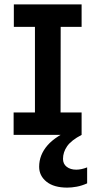

<svg xmlns="http://www.w3.org/2000/svg" viewBox="-20 -609 430 867"><path d="M42.5 -589H348.5V-487.8H254L253.5 -101.2H348.5V0H41.5V-101.2H137.8V-487.8H42.5ZM316.5 -30.8 348.8 0Q302 24.2 283.2 51.2Q264.5 78.2 264.5 108.5Q264.5 131.2 281.2 144.2Q298 157.2 324.5 157.2Q347 157.2 373.5 146.8V219Q349.2 229.8 326.4 234Q303.5 238.2 283.8 238.2Q223.2 238.2 190 211.5Q156.8 184.8 156.8 144Q156.8 90.8 194.4 47.4Q232 4 316.5 -30.8Z"/></svg>

Font: Podkova VF Beta
Style: Regular
Weight: 400
Designer: Ilya Yudin
Foundry: Cyreal (www.cyreal.org)
Version: Version 2.100